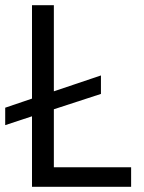

<svg xmlns="http://www.w3.org/2000/svg" viewBox="-27 -718 555 738"><path d="M477 -75V0H96V-271L-7 -237V-304L96 -339V-698H180V-367L361 -428V-357L180 -298V-75Z"/></svg>

Font: IBM Plex Sans Var
Style: Regular
Weight: 400
Designer: Mike Abbink, Paul van der Laan, Pieter van Rosmalen
Foundry: Bold Monday
Version: Version 3.000